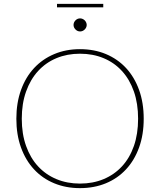

<svg xmlns="http://www.w3.org/2000/svg" viewBox="-20 -965 827 992"><path d="M722.5 -351.5Q722.5 -269 698.5 -202.8Q674.5 -136.5 631 -89.8Q587.5 -43 527 -18Q466.5 7 393 7Q320.5 7 260 -18Q199.5 -43 156 -89.8Q112.5 -136.5 88.5 -202.8Q64.5 -269 64.5 -351.5Q64.5 -433.5 88.5 -500Q112.5 -566.5 156 -613.2Q199.5 -660 260 -685.5Q320.5 -711 393 -711Q466.5 -711 527 -685.8Q587.5 -660.5 631 -613.8Q674.5 -567 698.5 -500.5Q722.5 -434 722.5 -351.5ZM693.5 -351.5Q693.5 -430 671.8 -492.2Q650 -554.5 610.2 -598Q570.5 -641.5 515.2 -664.5Q460 -687.5 393 -687.5Q327 -687.5 271.8 -664.5Q216.5 -641.5 176.8 -598Q137 -554.5 114.8 -492.2Q92.5 -430 92.5 -351.5Q92.5 -273 114.8 -210.8Q137 -148.5 176.8 -105.5Q216.5 -62.5 271.8 -39.5Q327 -16.5 393 -16.5Q460 -16.5 515.2 -39.5Q570.5 -62.5 610.2 -105.5Q650 -148.5 671.8 -210.8Q693.5 -273 693.5 -351.5ZM274.5 -945H513.5V-927H274.5ZM428 -836Q428 -829.5 425.2 -823.5Q422.5 -817.5 417.8 -812.8Q413 -808 406.8 -805.2Q400.5 -802.5 394 -802.5Q380 -802.5 370 -812.8Q360 -823 360 -836Q360 -849.5 370 -859.8Q380 -870 394 -870Q400.5 -870 406.8 -867.2Q413 -864.5 417.8 -859.8Q422.5 -855 425.2 -848.8Q428 -842.5 428 -836Z"/></svg>

Font: Lato ExtraLight
Style: Regular
Weight: 275
Designer: Lukasz Dziedzic with Adam Twardoch and Botio Nikoltchev
Foundry: tyPoland Lukasz Dziedzic
Version: Version 2.015; 2015-08-06; http://www.latofonts.com/